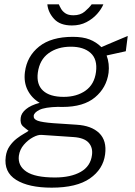

<svg xmlns="http://www.w3.org/2000/svg" viewBox="-20 -695 623 886"><path d="M218.5 171Q112 171 54.5 135Q-3 99 6.5 28Q10 0 24.5 -20.8Q39 -41.5 57.2 -55.5Q75.5 -69.5 91 -78.2Q106.5 -87 112 -91.5Q100.5 -99.5 86.2 -112Q72 -124.5 75.5 -151.5Q78 -173 100 -191.2Q122 -209.5 163 -220.5Q126 -242.5 107.5 -279.2Q89 -316 95 -362.5Q104.5 -435.5 160.5 -480.2Q216.5 -525 316 -525Q362.5 -525 393.2 -513Q424 -501 448 -477.5Q455 -480.5 471.5 -487.8Q488 -495 508 -503.2Q528 -511.5 545 -518.8Q562 -526 569.5 -529L560.5 -458.5L472 -439Q486 -401.5 481 -359Q471.5 -290 418.5 -245.8Q365.5 -201.5 268.5 -201.5Q264 -201.5 258.8 -201.5Q253.5 -201.5 249.5 -202Q187 -200.5 162 -188Q137 -175.5 135.5 -160.5Q134 -145 154 -137.8Q174 -130.5 226.5 -126.5Q246.5 -125 273.2 -123.5Q300 -122 333 -119.5Q402 -115.5 437.8 -80.8Q473.5 -46 465 17.5Q456 86 394.8 128.5Q333.5 171 218.5 171ZM274 -248Q334 -248 374.8 -276.8Q415.5 -305.5 423 -363Q430.5 -421.5 398.2 -450.5Q366 -479.5 307 -479.5Q245.5 -479.5 204 -449.2Q162.5 -419 154.5 -359.5Q147.5 -305.5 178.5 -276.8Q209.5 -248 274 -248ZM233.5 124Q306.5 124 352.2 98.2Q398 72.5 404.5 20Q409 -14.5 388.8 -36.8Q368.5 -59 320 -62.5L172 -72.5Q156 -74 132.8 -61.8Q109.5 -49.5 90.2 -27.2Q71 -5 67 24Q61.5 70 101.8 97Q142 124 233.5 124ZM312 -577.5Q257 -577.5 229.5 -607.8Q202 -638 198.5 -675H251.5Q255 -666.5 261.8 -654.5Q268.5 -642.5 282 -633.5Q295.5 -624.5 319 -624.5Q351 -624.5 371.2 -641.8Q391.5 -659 403 -675H457Q448 -653 428 -630.5Q408 -608 378.8 -592.8Q349.5 -577.5 312 -577.5Z"/></svg>

Font: Public Sans ExtraLight
Style: Italic
Weight: 200
Italic angle: -8°
Designer: The Public Sans project authors (U.S. Web Design System). Libre Franklin designed by Pablo Impallari and Rodrigo Fuenzal
Version: Version 1.007; ttfautohint (v1.8.1) -l 8 -r 50 -G 200 -x 14 